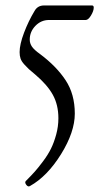

<svg xmlns="http://www.w3.org/2000/svg" viewBox="-20 -437 382 703"><path d="M89.8 244.1Q83 248.5 76.4 240Q69.8 231.4 74.2 226.1Q93.3 207 106.7 192.1Q120.1 177.2 137.9 153.3Q155.8 129.4 166.7 107.2Q177.7 85 185.8 55.4Q193.8 25.9 193.8 -3.9Q193.8 -53.2 173.3 -90.1Q152.8 -127 108.9 -164.1Q91.3 -178.7 85.4 -184.1Q79.6 -189.5 69.1 -200.9Q58.6 -212.4 55.2 -222.7Q51.8 -232.9 51.8 -246.1Q51.8 -274.4 68.1 -317.4Q84.5 -360.4 106 -396Q117.2 -417 141.1 -417H316.9Q323.2 -417 323.2 -409.2Q323.2 -397 313.2 -380.4Q303.2 -363.8 293.9 -363.8H159.2Q130.4 -363.8 109.6 -342.3Q88.9 -320.8 88.9 -292Q88.9 -278.3 96.9 -266.4Q105 -254.4 127 -238.8Q186.5 -194.3 220.2 -143.3Q253.9 -92.3 253.9 -21Q253.9 46.4 203.4 127.7Q152.8 209 89.8 244.1Z"/></svg>

Font: Junicode SmCond Light
Style: Regular
Weight: 300
Width: 4
Designer: Peter S. Baker
Version: Version 2.206